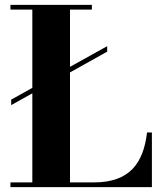

<svg xmlns="http://www.w3.org/2000/svg" viewBox="-20 -770 672 790"><path d="M26 -360V-337.5L113 -386V-19.5H23V0H605V-225H585C570 -98 513 -19.5 366.5 -19.5H268V-472L421 -557.5V-580L268 -495V-730.5H358V-750H23V-730.5H113V-408.5Z"/></svg>

Font: Bodoni* 11pt
Style: Bold
Weight: 700
Version: Version 2.3